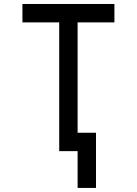

<svg xmlns="http://www.w3.org/2000/svg" viewBox="-20 -747 676 949"><path d="M90.9 -727.3V-636.4H272.7V0H363.6V181.8H454.5V-90.9H363.6V-636.4H545.5V-727.3Z"/></svg>

Font: Departure Mono
Style: Regular
Weight: 400
Monospace: yes
Designer: Helena Zhang
Version: Version 1.500;Glyphs 3.3.1 (3343)